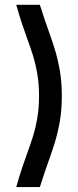

<svg xmlns="http://www.w3.org/2000/svg" viewBox="-20 -676 321 790"><path d="M140.6 -281.2Q140.6 -332 133.1 -374.5Q125.5 -417 113.8 -453.6Q102.1 -490.2 89.8 -522.9Q81.1 -546.4 73.7 -569.3Q58.6 -613.3 46.9 -656.2H144Q152.8 -628.4 162.6 -599.1Q169.9 -577.1 178.2 -554.2Q191.4 -518.1 204.3 -477.1Q217.3 -436 225.8 -387.7Q234.4 -339.4 234.4 -281.2Q234.4 -223.1 225.8 -174.8Q217.3 -126.5 204.3 -85.4Q191.4 -44.4 178.2 -8.3Q169.9 14.6 162.6 36.6Q152.8 65.9 144 93.8H46.9Q58.6 50.8 73.7 6.8Q81.1 -16.1 89.8 -39.6Q102.1 -72.3 113.8 -108.9Q125.5 -145.5 133.1 -188Q140.6 -230.5 140.6 -281.2Z"/></svg>

Font: Lambda
Style: Regular
Weight: 400
Designer: GGBotNet
Version: 0.22